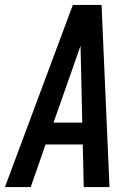

<svg xmlns="http://www.w3.org/2000/svg" viewBox="-37 -755 557 775"><path d="M-17 0 257 -735H373L379 -595L405 0H301L297 -172H147L87 0ZM179 -260H295L290 -490Q289 -510 289 -530Q289 -550 288 -570Q281 -550 274 -530Q267 -510 260 -490Z"/></svg>

Font: Iosevka SS18 Semibold
Style: Italic
Weight: 600
Italic angle: -9°
Monospace: yes
Designer: Belleve Invis
Foundry: Belleve Invis
Version: Version 25.1.1; ttfautohint (v1.8.4)